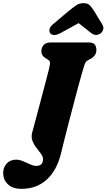

<svg xmlns="http://www.w3.org/2000/svg" viewBox="-123 -969 676 1217"><path d="M394.5 -498Q387 -472.5 375.2 -428.8Q363.5 -385 349 -330.5Q334.5 -276 319.2 -217Q304 -158 289.5 -101.2Q275 -44.5 264 2Q237.5 111 173.2 169.5Q109 228 14 228Q-44 228 -73.5 198.5Q-103 169 -103 127.5Q-103 93 -81 68Q-59 43 -20.5 43Q0 43 22.8 52.8Q45.5 62.5 67.5 72.5Q89.5 82.5 107.5 82.5Q149.5 82.5 149.5 39.5Q149.5 23 136.5 5.5Q123.5 -12 107.8 -32Q92 -52 82.8 -75.8Q73.5 -99.5 81 -129Q85 -143.5 94.8 -179.8Q104.5 -216 117.2 -263.8Q130 -311.5 143.2 -361.8Q156.5 -412 168 -456Q179.5 -500 186.5 -527.5Q194.5 -561.5 194 -572.5Q193.5 -583.5 180.5 -591.5L166.5 -600Q139 -616 139 -643Q139 -668 154 -684Q169 -700 198.5 -700H437.5Q468 -700 478 -686.2Q488 -672.5 488 -652Q488 -631.5 477 -617.5Q466 -603.5 452 -596.5L437 -588.5Q427.5 -583.5 422 -577.2Q416.5 -571 410.8 -553.5Q405 -536 394.5 -498ZM263.5 -761Q215.5 -734.5 196 -757.5Q187.5 -768 191 -784.2Q194.5 -800.5 216 -818L311.5 -898.5Q338.5 -920.5 359.2 -934.8Q380 -949 406.5 -949Q433 -949 446.5 -935Q460 -921 474 -898.5L525.5 -813.5Q536 -796 530.8 -781Q525.5 -766 514.5 -757.5Q484.5 -736 453 -761L375.5 -822.5Z"/></svg>

Font: Fraunces 72pt S100 Black
Style: Italic
Weight: 900
Italic angle: -16°
Version: Version 1.000; ttfautohint (v1.8.3)